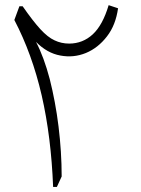

<svg xmlns="http://www.w3.org/2000/svg" viewBox="-20 -739 558 759"><path d="M409.5 -718.6C393.8 -665.7 372.9 -627.6 346.7 -603.3C320.5 -579 289 -566.7 253.3 -566.7C232.9 -566.7 213.3 -571 195.7 -579.5C177.6 -587.6 158.6 -602.9 139 -624.3C119.5 -645.7 96.2 -675.7 69.5 -714.3H56.7L36.7 -660C83.3 -571 119.5 -471.4 144.8 -361.9C170 -251.9 184.8 -131.4 190 0H204.8L223.8 -41.4C223.8 -106.7 219.5 -172.4 211.4 -239C203.3 -305.2 191.4 -367.6 176.7 -426.2C161.4 -484.3 143.3 -533.3 122.4 -573.3C151.4 -543.8 183.8 -525.7 218.6 -519.5C253.3 -512.9 286.7 -516.2 319.5 -529.5C351.9 -542.9 379.5 -564.8 402.9 -595.2C426.2 -625.2 440.5 -662.4 446.7 -706.2Z"/></svg>

Font: Pinar Light
Style: Regular
Weight: 300
Designer: Amin Abedi
Version: Version 2.00;September 9, 2021;FontCreator 13.0.0.2683 64-bi